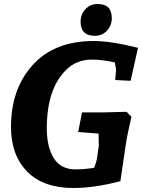

<svg xmlns="http://www.w3.org/2000/svg" viewBox="-20 -925 721 960"><path d="M449 -720Q534 -720 670 -686L633 -521L556 -525L560 -572Q561 -581 554 -613Q490 -627 439 -627Q362 -627 310 -575Q214 -480 214 -283Q214 -190 249 -134Q284 -78 358 -78Q400 -78 451 -86Q462 -115 464 -128L474 -196L473 -257L371 -265L390 -363H498L613 -366L637 -341Q615 -246 608 -196L582 -19Q452 15 348 15Q196 15 115.5 -67.5Q35 -150 35 -290Q35 -480 143.5 -600Q252 -720 449 -720ZM383 -817.5Q383 -853 407 -879Q431 -905 467.5 -905Q504 -905 521.5 -887.5Q539 -870 539 -834Q539 -798 515 -772Q491 -746 454.5 -746Q418 -746 400.5 -764Q383 -782 383 -817.5Z"/></svg>

Font: Andada
Style: Bold Italic
Weight: 700
Italic angle: -8.29999°
Designer: Carolina Giovagnoli
Foundry: Carolina Giovagnoli
Version: Version 1.003